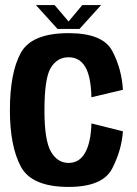

<svg xmlns="http://www.w3.org/2000/svg" viewBox="-20 -731 538 756"><path d="M250 5Q104.5 5 61.8 -75.5Q19 -156 19 -296.5Q19 -444.5 61.8 -522.5Q104.5 -600.5 250 -600.5Q384.5 -600.5 421.8 -530.8Q459 -461 464 -377.5L340 -348Q338 -430.5 315.5 -468Q293 -505.5 250 -505.5Q206 -505.5 180.5 -465Q155 -424.5 155 -296.5Q155 -177.5 180.8 -133.5Q206.5 -89.5 250 -89.5Q293 -89.5 315.5 -130.2Q338 -171 340 -245L464 -214Q459 -140 421.8 -67.5Q384.5 5 250 5ZM206.5 -617 121.5 -711H195L250 -646.5L304 -711H378L293 -617Z"/></svg>

Font: Anybody SemiBold
Style: Regular
Weight: 600
Designer: Tyler Finck
Foundry: Etcetera Type Company
Version: Version 1.010; ttfautohint (v1.8.3) -l 8 -r 50 -G 200 -x 14 